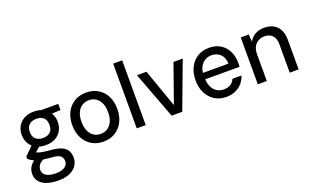

<svg xmlns="http://www.w3.org/2000/svg" viewBox="-95 -1247 3289 2006"><g transform="rotate(-20 1549.5 -244.0)"><path d="M279 232Q207 232 153.5 214.5Q100 197 70.5 161Q41 125 41 73Q41 44 53 15.5Q65 -13 92 -38Q119 -63 164 -82L225 -38Q171 -18 153 9Q135 36 135 62Q135 93 153 113Q171 133 203.5 143Q236 153 278 153Q319 153 349 142.5Q379 132 395.5 112Q412 92 412 65Q412 28 387.5 6.5Q363 -15 291 -19Q233 -23 192 -30Q151 -37 123.5 -47Q96 -57 77.5 -69Q59 -81 46 -94V-117L147 -218L232 -191L118 -91L139 -138Q150 -130 160 -123.5Q170 -117 187.5 -112Q205 -107 235 -102.5Q265 -98 314 -94Q384 -88 426.5 -69.5Q469 -51 488.5 -18Q508 15 508 62Q508 105 484 144Q460 183 409.5 207.5Q359 232 279 232ZM278 -160Q214 -160 169.5 -184.5Q125 -209 101.5 -251.5Q78 -294 78 -347Q78 -399 101.5 -441Q125 -483 170 -508Q215 -533 278 -533Q343 -533 387.5 -508Q432 -483 455.5 -441Q479 -399 479 -347Q479 -294 455.5 -251.5Q432 -209 387.5 -184.5Q343 -160 278 -160ZM278 -240Q329 -240 358 -266.5Q387 -293 387 -346Q387 -400 358 -426.5Q329 -453 278 -453Q230 -453 199 -426.5Q168 -400 168 -346Q168 -293 198 -266.5Q228 -240 278 -240ZM365 -443 341 -521H548V-453Z M859 12Q786 12 729.5 -22Q673 -56 641 -117.5Q609 -179 609 -261Q609 -343 641 -404.5Q673 -466 730 -499.5Q787 -533 860 -533Q934 -533 990.5 -499.5Q1047 -466 1078.5 -404.5Q1110 -343 1110 -261Q1110 -179 1078 -117.5Q1046 -56 989.5 -22Q933 12 859 12ZM859 -74Q901 -74 934.5 -95Q968 -116 988 -157.5Q1008 -199 1008 -261Q1008 -323 988.5 -364.5Q969 -406 936 -427Q903 -448 860 -448Q819 -448 785 -427Q751 -406 731.5 -364.5Q712 -323 712 -261Q712 -199 731.5 -157.5Q751 -116 784 -95Q817 -74 859 -74Z M1231 0V-720H1331V0Z M1619 0 1423 -521H1529L1679 -96L1829 -521H1932L1737 0Z M2225 12Q2153 12 2098 -22Q2043 -56 2011.5 -117Q1980 -178 1980 -259Q1980 -341 2011 -403Q2042 -465 2097.5 -499Q2153 -533 2226 -533Q2302 -533 2354.5 -499.5Q2407 -466 2434.5 -409Q2462 -352 2462 -283Q2462 -273 2462 -262Q2462 -251 2460 -237H2054V-308H2363Q2361 -377 2322 -414Q2283 -451 2225 -451Q2185 -451 2152 -431.5Q2119 -412 2098.5 -374.5Q2078 -337 2078 -280V-252Q2078 -193 2098 -152.5Q2118 -112 2151 -91.5Q2184 -71 2224 -71Q2275 -71 2304 -90.5Q2333 -110 2348 -145H2448Q2435 -101 2404.5 -65Q2374 -29 2328.5 -8.5Q2283 12 2225 12Z M2577 0V-521H2666L2672 -439Q2695 -483 2738 -508Q2781 -533 2839 -533Q2898 -533 2941 -510.5Q2984 -488 3007.5 -441.5Q3031 -395 3031 -326V0H2932V-316Q2932 -381 2900 -414.5Q2868 -448 2812 -448Q2775 -448 2744 -431Q2713 -414 2695 -380.5Q2677 -347 2677 -298V0Z"/></g></svg>

Font: DM Sans 10pt Medium
Style: Regular
Weight: 500
Version: Version 4.004;gftools[0.9.30]